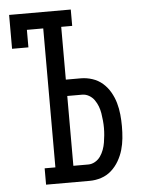

<svg xmlns="http://www.w3.org/2000/svg" viewBox="-53 -777 605 819"><g transform="rotate(-5 250.0 -367.5)"><path d="M111 0V-70H157V-665H87V-590H17V-735H281V-665H234V-439H298Q323 -439 347.5 -431Q372 -423 391 -406.5Q410 -390 423 -367.5Q436 -345 443 -320.5Q450 -296 452.5 -270.5Q455 -245 455 -220Q455 -194 452.5 -168.5Q450 -143 443 -119Q436 -95 423 -72.5Q410 -50 391 -33Q372 -16 347.5 -8Q323 0 298 0ZM234 -70H298Q313 -70 327 -78Q341 -86 350 -99Q359 -112 364.5 -127Q370 -142 372.5 -157.5Q375 -173 376.5 -188.5Q378 -204 378 -220Q378 -235 376.5 -251Q375 -267 372.5 -282.5Q370 -298 364.5 -312.5Q359 -327 350 -340Q341 -353 327 -361Q313 -369 298 -369H234Z"/></g></svg>

Font: Iosevka Gothic
Style: Regular
Weight: 400
Monospace: yes
Designer: Belleve Invis
Foundry: Belleve Invis
Version: Version 15.5.1; ttfautohint (v1.8.4)